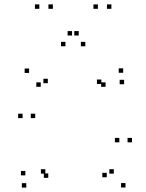

<svg xmlns="http://www.w3.org/2000/svg" viewBox="-20 -836 660 866"><path d="M546 9.7V-10.3H526V9.7ZM575.3 -194V-214H555.3V-194ZM518.3 -194V-214H498.3V-194ZM461.5 -36.5V-56.5H441.5V-36.5ZM493.3 -52.8V-72.8H473.3V-52.8ZM184.5 -52.8V-72.8H164.5V-52.8ZM197.7 -33.8V-53.8H177.7V-33.8ZM539.8 -456V-476H519.8V-456ZM535.5 -507.8V-527.8H515.5V-507.8ZM111.2 -507V-527H91.2V-507ZM81.8 -303.3V-323.3H61.8V-303.3ZM138.8 -303.3V-323.3H118.8V-303.3ZM195.7 -460.8V-480.8H175.7V-460.8ZM163.8 -444.5V-464.5H143.8V-444.5ZM456.2 -444.5V-464.5H436.2V-444.5ZM437.2 -457.3V-477.3H417.2V-457.3ZM94.3 -45V-65H74.3V-45ZM98.5 10.2V-9.8H78.5V10.2ZM218.5 -796.2V-816.2H198.5V-796.2ZM335 -675.8V-695.8H315V-675.8ZM305 -675.8V-695.8H285V-675.8ZM421.5 -796.2V-816.2H401.5V-796.2ZM482.5 -796.2V-816.2H462.5V-796.2ZM364.8 -627.2V-647.2H344.8V-627.2ZM275.2 -627.2V-647.2H255.2V-627.2ZM157.5 -796.2V-816.2H137.5V-796.2Z"/></svg>

Font: Monaspace Xenon Dots Var
Style: Regular
Weight: 400
Designer: Riley Cran and the Lettermatic Team
Version: Version 1.100 (Monaspace Xenon Dots)